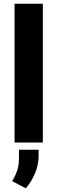

<svg xmlns="http://www.w3.org/2000/svg" viewBox="-20 -770 310 1037"><path d="M211.4 -750V0H58.6V-750ZM188.5 38.6V73.2Q188.5 120.6 168 168.5Q147.5 216.3 119.1 247.1L45.9 208.5Q62 182.1 72.3 153.1Q82.5 124 82.5 81.1V38.6Z"/></svg>

Font: Vazirmatn UI FD ExtraBold
Style: Regular
Weight: 800
Designer: Saber Rastikerdar
Foundry: Saber Rastikerdar
Version: Version 33.003